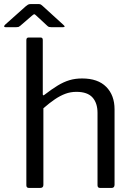

<svg xmlns="http://www.w3.org/2000/svg" viewBox="-52 -927 656 947"><path d="M91 0Q78 0 78 -13V-729Q78 -742 89 -742H148Q159 -742 159 -730V-463Q159 -458 161 -457Q163 -456 168 -460Q203 -487 232.5 -505Q262 -523 290.5 -531.5Q319 -540 353 -540Q431 -540 472 -498.5Q513 -457 513 -388V-16Q513 0 498 0H442Q435 0 432 -3.5Q429 -7 429 -13V-370Q429 -419 404 -446.5Q379 -474 325 -474Q296 -474 270.5 -464.5Q245 -455 219 -437.5Q193 -420 162 -393V-15Q162 0 146 0H91ZM182 -799 128 -849Q120 -857 117 -857Q114 -857 105 -849L47 -799Q42 -795 39 -794Q36 -793 29 -793H-25Q-31 -793 -31.5 -796.5Q-32 -800 -27 -805L75 -896Q81 -901 86 -904Q91 -907 100 -907H139Q147 -907 151 -903.5Q155 -900 159 -897L260 -805Q274 -793 259 -793H200Q195 -793 190.5 -794Q186 -795 182 -799Z"/></svg>

Font: Libre Franklin Thin
Style: Regular
Weight: 400
Version: Version 3.000